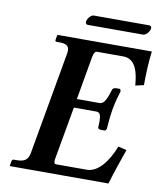

<svg xmlns="http://www.w3.org/2000/svg" viewBox="-85 -833 757 902"><g transform="rotate(10 293.5 -382.5)"><path d="M533 -717C546 -717 562 -736 564 -749C565 -751 565 -752 565 -753C565 -759 562 -765 553 -765H289C276 -765 261 -746 259 -734C258 -732 258 -731 258 -729C258 -723 261 -717 268 -717ZM25 0H494C510 -54 531 -116 550 -169L510 -179C481 -105 436 -46 383 -46H236C229.6 -46 226.3 -49 226.3 -58.9C226.3 -63 226.8 -68.3 228 -75L272 -323H380C398 -323 401.9 -306.1 401.9 -280.4C401.9 -271.8 401.5 -262.2 401 -252C400 -248 405 -242 415 -242H435L442 -251C443 -268 446.1 -308 452 -344C458.1 -381 470 -421 475 -437L471 -447H451C441 -447 434 -440 434 -436C421 -396 411 -365 387 -365H279L315 -571C319 -592 325 -600 334 -600H459C523 -600 534 -526 538 -475L578 -484C578 -535 580 -588 587 -646H139L136 -644L132 -621C131 -616 134 -613 138 -613H152C184.6 -613 198.1 -604.1 198.1 -581.4C198.1 -577.6 197.7 -573.5 197 -569L110 -77C104 -45 88 -33 49 -33H36C32 -33 28 -30 27 -24L23 -2Z"/></g></svg>

Font: Linux Libertine O
Style: Bold Italic
Weight: 700
Italic angle: -11.5°
Designer: Philipp H. Poll
Foundry: Philipp H. Poll
Version: Version 4.1.0